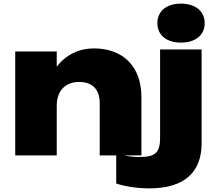

<svg xmlns="http://www.w3.org/2000/svg" viewBox="-20 -857 1170 1059"><path d="M1092 -584H863V-97C863 -19 840 9 752 9C719 9 691 6 666 0H760V-322C760 -485 664 -590 497 -590C417 -590 344 -556 293 -489V-573H64V0H293V-274C293 -356 340 -405 417 -405C489 -405 530 -364 530 -289V0H621V155C664 170 733 182 804 182C1002 182 1092 88 1092 -66ZM978 -622C1057 -622 1109 -663 1109 -729C1109 -796 1057 -837 978 -837C899 -837 848 -796 848 -729C848 -663 899 -622 978 -622Z"/></svg>

Font: Bounded ExtBd
Style: Regular
Weight: 800
Designer: Vlad Churkin
Version: Version 3.0